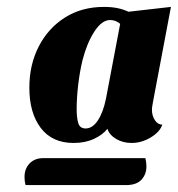

<svg xmlns="http://www.w3.org/2000/svg" viewBox="-20 -694 515 556"><path d="M193 -280Q131 -280 98 -323.5Q65 -367 65 -440Q65 -507 92.5 -560Q120 -613 168.5 -643.5Q217 -674 281 -674Q303 -674 320 -670.5Q337 -667 352 -660L475 -674L424 -404Q423 -398 421.5 -390Q420 -382 420 -376Q420 -359 428.5 -346Q437 -333 450 -333Q443 -312 416.5 -296Q390 -280 361 -280Q336 -280 316.5 -291.5Q297 -303 291 -321Q278 -304 252.5 -292Q227 -280 193 -280ZM228 -322Q248 -322 263.5 -345.5Q279 -369 287 -409L328 -625Q315 -636 299 -636Q275 -636 253.5 -603Q232 -570 219 -520Q211 -487 206.5 -449Q202 -411 202 -377Q202 -354 206.5 -338Q211 -322 228 -322ZM54 -158Q51 -169 51 -181Q51 -206 66 -221Q81 -236 104 -236H401Q404 -224 404 -212Q404 -189 389.5 -173.5Q375 -158 345 -158Z"/></svg>

Font: Sansita Swashed ExtraBold
Style: Regular
Weight: 800
Designer: Pablo Cosgaya
Foundry: Omnibus-Type
Version: Version 1.003; ttfautohint (v1.8.3)